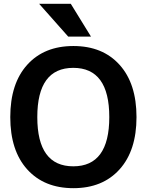

<svg xmlns="http://www.w3.org/2000/svg" viewBox="-20 -983 773 1013"><path d="M123.5 -89.4Q34.2 -188.5 34.2 -365.2Q34.2 -542 123.5 -641.1Q212.9 -740.2 367.2 -740.2Q521.5 -740.2 610.8 -641.1Q700.2 -542 700.2 -365.2Q700.2 -188.5 610.8 -89.4Q521.5 9.8 367.2 9.8Q212.9 9.8 123.5 -89.4ZM339.8 -790 186.5 -962.9H353.5L460 -790ZM176.8 -365.2Q176.8 -105.5 366.7 -105.5Q556.6 -105.5 556.6 -365.2Q556.6 -625 366.7 -625Q176.8 -625 176.8 -365.2Z"/></svg>

Font: Mgen+ 1c bold
Style: Bold
Weight: 700
Designer: [Source Han Sans]
Ryoko NISHIZUKA  (kana & ideographs); Paul D. Hunt (Latin, Greek & Cyrillic); Wenlong ZHANG  (bopomofo
Version: Version 1.059.20150602